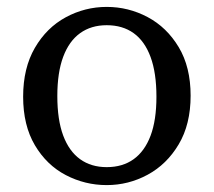

<svg xmlns="http://www.w3.org/2000/svg" viewBox="-20 -524 619 556"><path d="M289 12Q226 12 170.5 -17Q115 -46 81 -103.5Q47 -161 47 -244Q47 -327 81 -385.5Q115 -444 170.5 -474Q226 -504 289 -504Q352 -504 407.5 -474.5Q463 -445 497.5 -387.5Q532 -330 532 -247Q532 -164 497.5 -106Q463 -48 407.5 -18Q352 12 289 12ZM289 -40Q335 -40 367 -63Q399 -86 416 -131Q433 -176 433 -244Q433 -313 416 -359Q399 -405 367 -428Q335 -451 289 -451Q244 -451 212 -428Q180 -405 163 -359.5Q146 -314 146 -246Q146 -177 163 -131.5Q180 -86 212 -63Q244 -40 289 -40Z"/></svg>

Font: myMathFont
Style: Regular
Weight: 400
Designer: Ross Mills, John Hudson & Paul Hanslow, Tiro Typeworks Ltd; with prior portions MicroPress Inc., and Coen Hoffman. Math 
Foundry: Tiro Typeworks Ltd
Version: Version 2.13 b171